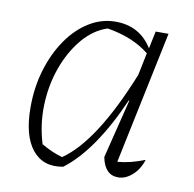

<svg xmlns="http://www.w3.org/2000/svg" viewBox="-62 -551 625 619"><g transform="rotate(10 250.5 -241.5)"><path d="M183 2Q119 14 82.5 -31Q46 -76 46 -169Q46 -235 63.5 -292.5Q81 -350 111.5 -394Q142 -438 182.5 -463Q223 -488 269 -488Q348 -488 389 -422L401 -479H443L352 -44Q393 -47 441 -66Q431 -34 409 -14.5Q387 5 363 5Q319 5 308 -52L356 -245H354Q276 -68 183 2ZM105 -58Q122 -48 139 -40.5Q156 -33 174 -28Q276 -98 370 -332L385 -405Q332 -448 247 -462Q201 -447 166 -405Q131 -363 110.5 -305.5Q90 -248 88 -183.5Q86 -119 105 -58Z"/></g></svg>

Font: Piazzolla ExtraLight
Style: Italic
Weight: 200
Italic angle: -11.3°
Designer: Juan Pablo del Peral
Foundry: Huerta Tipografica
Version: Version 1.330